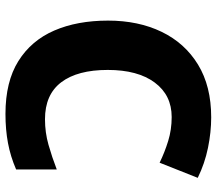

<svg xmlns="http://www.w3.org/2000/svg" viewBox="-64 -700 774 685"><g transform="rotate(90 322.5 -357.0)"><path d="M397 -583Q319 -583 274 -522.5Q229 -462 229 -355Q229 -247 273 -189Q317 -131 405 -131Q452 -131 496 -143.5Q540 -156 584 -173V-28Q538 -8 490 1Q442 10 386 10Q271 10 197.5 -36Q124 -82 88.5 -164Q53 -246 53 -356Q53 -464 93 -547Q133 -630 210 -677Q287 -724 398 -724Q451 -724 507 -712.5Q563 -701 614 -676L560 -540Q523 -558 482.5 -570.5Q442 -583 397 -583Z"/></g></svg>

Font: Noto Sans Lao Looped ExtraBold
Style: Regular
Weight: 800
Designer: Mark Frömberg, Ben Mitchell
Foundry: The Fontpad Ltd
Version: Version 1.002; ttfautohint (v1.8.4.7-5d5b)